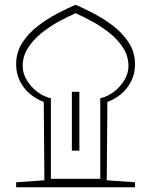

<svg xmlns="http://www.w3.org/2000/svg" viewBox="-20 -792 639 812"><path d="M48.3 0H551V-21.1L431.5 -29.5L434.2 -361Q466.3 -372.4 492.8 -394.9Q519.3 -417.4 535.1 -449.1Q551 -480.9 551 -519.5Q551 -570.9 524.7 -611.5Q498.5 -652.1 458.2 -682.8Q417.9 -713.5 375.1 -735.7Q332.3 -757.9 299.6 -771.8Q267 -757.9 224.2 -735.7Q181.4 -713.5 141.1 -682.8Q100.8 -652.1 74.5 -611.5Q48.3 -570.9 48.3 -519.5Q48.3 -480.9 64.1 -449.1Q80 -417.4 106.7 -394.9Q133.4 -372.4 165.1 -361L167.7 -29.5L48.3 -21.1ZM404 -35.7H195.2V-376.4Q166.4 -382.6 139 -402.8Q111.6 -423.1 93.8 -452.2Q76 -481.2 76 -512.5Q76 -554.3 98.1 -589Q120.2 -623.6 155.1 -651.7Q189.9 -679.9 228.4 -700.8Q267 -721.8 299.6 -736.2Q332.4 -721.8 370.8 -700.8Q409.3 -679.9 444.2 -651.7Q479 -623.6 501.1 -589Q523.3 -554.3 523.3 -512.5Q523.3 -481.2 505.5 -452.2Q487.7 -423.1 460.3 -402.8Q432.9 -382.6 404 -376.4ZM283.9 -403.7V-154.8H315.7V-403.7Z"/></svg>

Font: Pinar-VF
Style: Regular
Weight: 300
Designer: Amin Abedi
Version: Version 3.0